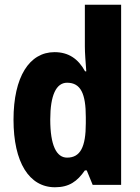

<svg xmlns="http://www.w3.org/2000/svg" viewBox="-20 -780 589 810"><path d="M212 10C272 10 306 -15 338 -61H346L371 0H491V-760H338V-584C338 -557 341 -519 344 -479H339C310 -532 269 -560 210 -560C104 -560 37 -456 37 -275C37 -95 103 10 212 10ZM263 -115C218 -115 192 -167 192 -276C192 -378 217 -431 263 -431C321 -431 342 -384 342 -286V-260C342 -160 319 -115 263 -115Z"/></svg>

Font: Noto Sans Lao Looped Condensed ExtraBold
Style: Regular
Weight: 800
Width: 3
Designer: Mark Frömberg, Ben Mitchell
Foundry: The Fontpad Ltd
Version: Version 1.002